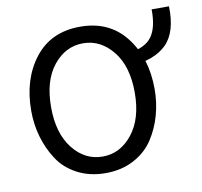

<svg xmlns="http://www.w3.org/2000/svg" viewBox="-69 -634 760 724"><g transform="rotate(-10 311.5 -272.0)"><path d="M119.1 -262.7Q119.1 -163.1 165 -104.5Q210.9 -45.9 279.3 -45.9Q346.7 -45.9 393.1 -104.5Q439.5 -163.1 439.5 -262.7Q439.5 -364.3 392.6 -421.9Q345.7 -479.5 279.3 -479.5Q211.9 -479.5 165.5 -421.9Q119.1 -364.3 119.1 -262.7ZM43 -262.7Q43 -382.8 105 -462.9Q167 -543 279.3 -543Q390.6 -543 453.1 -462.9Q515.6 -382.8 515.6 -262.7Q515.6 -211.9 502.4 -164.1Q489.3 -116.2 462.4 -74.7Q435.5 -33.2 388.2 -7.8Q340.8 17.6 279.3 17.6Q218.8 17.6 171.4 -7.3Q124 -32.2 97.2 -73.7Q70.3 -115.2 56.6 -163.1Q43 -210.9 43 -262.7ZM440.4 -364.3V-413.1Q505.9 -420.9 531.7 -455.6Q557.6 -490.2 556.6 -560.5H623Q626 -460.9 579.6 -415.5Q533.2 -370.1 440.4 -364.3Z"/></g></svg>

Font: Gothic A1
Style: Regular
Weight: 400
Designer: HanYang I&C Co.,Ltd.
Foundry: HanYang I&C Co.,Ltd.
Version: Version 2.50